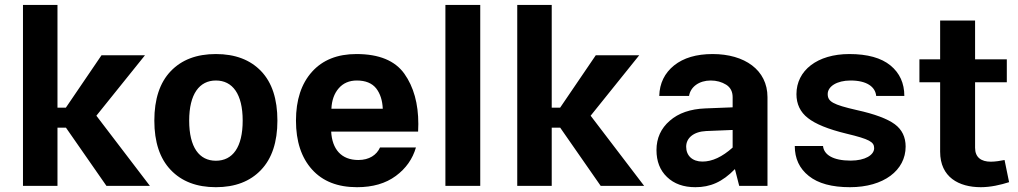

<svg xmlns="http://www.w3.org/2000/svg" viewBox="-20 -758 4150 783"><path d="M248.5 -318.8H214.4V-737.8H73.7V0H214.4V-237.3H249L414.1 0H591.3L373 -286.1L571.3 -532.7H394Z M860.4 -537.6C781.7 -537.6 720.7 -514.2 676.3 -467.8C631.8 -421.4 609.4 -354 609.4 -266.1C609.4 -178.7 631.8 -111.3 676.3 -64.9C720.7 -18.1 782.2 5.4 860.4 5.4C938.5 5.4 1000 -18.1 1044.4 -64.9C1088.9 -111.3 1111.3 -178.7 1111.3 -266.1C1111.3 -354 1089.4 -421.4 1044.9 -467.8C1000.5 -514.2 939 -537.6 860.4 -537.6ZM860.4 -429.7C928.2 -429.7 969.7 -375 969.7 -266.1C969.7 -157.2 928.7 -102.5 860.4 -102.5C792.5 -102.5 751.5 -157.2 751.5 -266.1C751.5 -375 793.5 -429.7 860.4 -429.7Z M1685.1 -221.2C1685.5 -231.4 1686 -242.2 1686 -252.4C1686 -335.4 1667 -403.8 1628.9 -457.5C1590.8 -510.7 1525.9 -537.6 1433.6 -537.6C1356.4 -537.6 1295.9 -513.7 1252.4 -465.3C1209 -417 1187 -350.6 1187 -266.1C1187 -181.6 1209 -115.2 1252.4 -66.9C1295.9 -18.6 1356.9 5.4 1436 5.4C1500 5.4 1552.7 -9.8 1594.2 -40.5C1635.3 -70.8 1662.6 -109.4 1676.3 -156.7H1529.8C1516.1 -126 1485.8 -105.5 1441.4 -105.5C1371.1 -105.5 1334.5 -150.4 1330.6 -221.2ZM1331.5 -314.5C1333 -348.6 1342.8 -376.5 1361.3 -397.9C1379.4 -418.9 1404.3 -429.7 1435.1 -429.7C1470.7 -429.7 1497.1 -418.9 1514.2 -397.5C1530.8 -376 1539.6 -348.1 1541 -314.5Z M1938.5 -737.8H1796.4V0H1938.5Z M2264.2 -318.8H2230V-737.8H2089.4V0H2230V-237.3H2264.6L2429.7 0H2606.9L2388.7 -286.1L2586.9 -532.7H2409.7Z M3109.9 -361.8C3109.9 -473.1 3016.1 -537.6 2886.2 -537.6C2819.8 -537.6 2767.6 -522 2729 -491.2C2690.4 -460 2669.9 -418.5 2668.5 -366.7H2790C2795.9 -403.8 2831.1 -429.7 2878.4 -429.7C2902.3 -429.7 2923.3 -423.8 2941.4 -412.6C2959 -401.4 2967.8 -384.3 2967.8 -361.8V-320.3L2856.4 -315.9C2795.4 -313.5 2747.1 -296.9 2711.4 -265.6C2675.3 -234.4 2657.2 -194.3 2657.2 -146C2657.2 -100.1 2671.4 -63.5 2700.2 -36.1C2729 -8.3 2767.6 5.4 2815.9 5.4C2876.5 5.4 2925.8 -15.6 2977.1 -68.4L2994.6 0H3109.9ZM2778.3 -159.7C2778.3 -195.3 2808.6 -221.2 2859.9 -223.6L2967.8 -228V-156.2C2925.3 -118.2 2884.3 -99.1 2844.7 -99.1C2803.7 -99.1 2778.3 -123 2778.3 -159.7Z M3443.8 -537.6C3313 -537.6 3228 -470.7 3228 -374C3228 -333.5 3243.7 -300.8 3274.4 -276.9C3305.2 -252.4 3357.4 -231 3432.1 -212.9C3525.9 -190.4 3544.9 -179.2 3544.9 -153.8C3544.9 -126 3508.3 -103 3449.2 -103C3376.5 -103 3339.8 -127.4 3336.4 -162.6H3221.2C3221.2 -111.3 3240.2 -70.8 3278.3 -40.5C3316.4 -9.8 3372.6 5.4 3446.3 5.4C3584 5.4 3673.3 -63.5 3673.3 -160.2C3673.3 -198.7 3658.7 -229.5 3628.9 -251.5C3599.1 -273.4 3547.4 -293 3474.1 -309.1C3376 -331.5 3355.5 -343.8 3355.5 -374.5C3355.5 -405.3 3392.6 -429.7 3448.7 -429.7C3515.1 -429.7 3549.8 -403.8 3553.2 -366.7H3668C3668 -418.9 3648.9 -460.4 3611.3 -491.2C3573.7 -522 3517.6 -537.6 3443.8 -537.6Z M4076.7 -105.5C4061 -102.1 4038.1 -98.6 4020.5 -98.6C3981.4 -98.6 3956.5 -116.2 3956.5 -155.3V-422.4H4085.9V-516.1H3956.5V-674.3H3814V-516.1H3729.5V-422.4H3814V-139.2C3814 -35.6 3890.1 5.4 3980 5.4C4019.5 5.4 4060.1 -3.9 4095.2 -15.1Z"/></svg>

Font: Estedad Bold
Style: Regular
Weight: 700
Designer: Amin Abedi
Version: Version 7.3